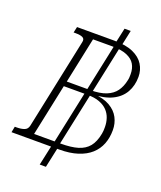

<svg xmlns="http://www.w3.org/2000/svg" viewBox="-207 -892 929 1109"><g transform="rotate(20 257.5 -337.5)"><path d="M81 -40H244Q309 -40 350 -52.5Q391 -65 415 -94Q439 -123 449 -176Q451 -186 451.5 -196Q452 -206 452 -217Q452 -245 443.5 -270.5Q435 -296 416.5 -315.5Q398 -335 367.5 -346.5Q337 -358 293 -358H148ZM155 -389H298Q359 -389 397 -404.5Q435 -420 455 -448Q475 -476 483 -514Q486 -525 486.5 -535.5Q487 -546 487 -555Q487 -590 472 -615.5Q457 -641 423 -655.5Q389 -670 332 -670H214ZM172 115 201 -19 205 -29 343 -681V-693L364 -790H402L381 -691L377 -682L239 -31V-20L210 115ZM-45 -5 -38 -41H-27Q1 -41 20 -48Q39 -55 44 -77L161 -633Q166 -654 151.5 -661.5Q137 -669 106 -669H95L103 -705H332Q404 -705 448.5 -685Q493 -665 514 -631Q535 -597 535 -556Q535 -502 511.5 -460.5Q488 -419 440.5 -395.5Q393 -372 318 -370L353 -381L348 -361L327 -375Q388 -371 426.5 -348.5Q465 -326 483 -291.5Q501 -257 501 -216Q501 -169 486 -130.5Q471 -92 440 -64Q409 -36 361 -20.5Q313 -5 248 -5Z"/></g></svg>

Font: Roboto Serif Thin
Style: Italic
Weight: 250
Italic angle: -10°
Version: Version 1.007